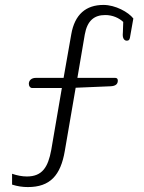

<svg xmlns="http://www.w3.org/2000/svg" viewBox="-20 -611 586 779"><path d="M93 148C183 148 226 101 243 1L287 -255L429 -261C448 -262 458 -269 458 -284C458 -289 456 -295 448 -295H294L324 -471C334 -527 362 -550 407 -550C437 -550 463 -538 480 -522C479 -478 478 -474 478 -470C478 -453 486 -446 494 -446C501 -446 505 -448 507 -457L521 -536C501 -562 448 -591 400 -591C329 -591 283 -553 269 -471L238 -295H125C107 -295 97 -284 97 -271C97 -261 103 -254 110 -254H231L188 -3C175 68 151 105 89 105C70 105 49 101 29 94V138C51 145 72 148 93 148Z"/></svg>

Font: Maitree Light
Style: Regular
Weight: 300
Designer: CadsonDemak Team
Foundry: CadsonDemak
Version: Version 1.000;PS 001.000;hotconv 1.0.88;makeotf.lib2.5.64775